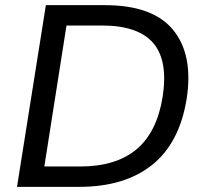

<svg xmlns="http://www.w3.org/2000/svg" viewBox="-20 -725 790 745"><path d="M46 0 158 -705H387Q574 -705 652.5 -608Q731 -511 704 -340Q676 -169 569.5 -84.5Q463 0 288 0ZM152 -79H291Q430 -79 509.5 -145.5Q589 -212 611 -349Q633 -490 574.5 -558Q516 -626 376 -626H238Z"/></svg>

Font: Mulish Medium
Style: Italic
Weight: 500
Italic angle: -9°
Designer: Vernon Adams
Foundry: Vernon Adams
Version: Version 3.603; ttfautohint (v1.8.3)